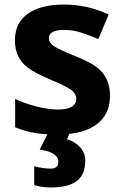

<svg xmlns="http://www.w3.org/2000/svg" viewBox="-20 -576 537 836"><path d="M231 -99.1Q312 -99.1 312 -146Q312 -163.6 296.6 -179.2Q281.2 -194.8 206.1 -226.6Q130.9 -258.3 101.6 -280.8Q44.9 -323.7 44.9 -400.1Q44.9 -476.6 101.3 -516.4Q157.7 -556.2 258.8 -556.2Q359.9 -556.2 453.1 -513.2L408.2 -405.8Q367.2 -423.3 331.5 -434.6Q295.9 -445.8 258.8 -445.8Q192.9 -445.8 192.9 -410.2Q192.9 -390.1 214.1 -375.5Q235.4 -360.8 303.2 -333.5Q371.1 -306.2 400.9 -283.7Q459 -239.7 459 -158.9Q459 -78.1 400.4 -34.2Q356.9 -1.5 282.2 6.8L272 29.8Q308.1 41.5 329.6 66.2Q351.1 90.8 351.1 122.1Q351.1 184.6 314.2 212.4Q277.3 240.2 200.2 240.2Q162.1 240.2 128.9 230V147.9Q168.5 158.2 201.2 158.2Q233.9 158.2 233.9 127.9Q233.9 87.4 152.8 75.2L186.5 8.8Q108.4 4.9 45.9 -22V-145Q87.4 -125.5 139.4 -112.3Q191.4 -99.1 231 -99.1Z"/></svg>

Font: NotoSans-Bold
Style: Bold
Weight: 700
Designer: Monotype Design team
Foundry: Monotype Imaging Inc.
Version: Version 1.04